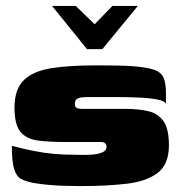

<svg xmlns="http://www.w3.org/2000/svg" viewBox="-20 -626 605 649"><path d="M156 -606H236L300 -544L360 -606H446L326 -460H274ZM252 3Q223 3 194.5 2Q166 1 139.5 -1.5Q113 -4 91 -8Q67 -13 51.5 -21Q36 -29 28 -54Q20 -79 20 -133Q58 -123 93 -116Q128 -109 161 -106Q194 -103 226 -103Q236 -103 254.5 -102.5Q273 -102 292.5 -103.5Q312 -105 326 -111Q340 -117 340 -129Q340 -138 335 -142Q330 -146 322 -146H198Q146 -146 108 -151Q70 -156 49.5 -180Q29 -204 29 -262Q29 -325 61 -355.5Q93 -386 153.5 -395.5Q214 -405 301 -405Q333 -405 374.5 -404.5Q416 -404 443 -401Q482 -397 503 -389.5Q524 -382 532.5 -364Q541 -346 541 -309V-275Q537 -285 510 -290Q483 -295 443.5 -296.5Q404 -298 360.5 -298Q317 -298 280 -298Q265 -298 254.5 -296.5Q244 -295 238.5 -290Q233 -285 233 -275Q233 -267 236.5 -263.5Q240 -260 246 -259Q252 -258 259 -258H404Q449 -258 482 -250Q515 -242 533 -216Q551 -190 551 -135Q551 -71 513.5 -42Q476 -13 409 -5Q342 3 252 3Z"/></svg>

Font: Genos Thin Black
Style: Regular
Weight: 900
Version: Version 1.010